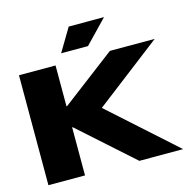

<svg xmlns="http://www.w3.org/2000/svg" viewBox="-100 -776 877 877"><g transform="rotate(-15 338.0 -338.0)"><path d="M196 -520V-327H199L453 -520H665L350 -278L660 0H453L199 -227H196V0H23V-520ZM300 -676H467L362 -567H235Z"/></g></svg>

Font: Non Bureau Extended
Style: Bold
Weight: 700
Width: 7
Designer: Jona Saucedo
Foundry: Non Foundry
Version: Version 1.000; ttfautohint (v1.8.4)